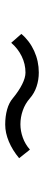

<svg xmlns="http://www.w3.org/2000/svg" viewBox="260 -667 167 727"><g transform="rotate(-90 343.5 -303.5)"><path d="M140.5 -273.7 108 -314.5Q138.1 -339.7 171.1 -353.5Q204.1 -367.3 235.3 -367.3Q266.5 -367.3 292.3 -360.1Q318.1 -352.9 334.9 -338.5Q362.5 -315.7 387.8 -303.1Q413 -290.5 432.2 -290.5Q464.6 -290.5 494 -304.9Q523.4 -319.3 545 -344.5L578.6 -306.1Q552.2 -274.9 513.8 -257.5Q475.4 -240.1 432.2 -240.1Q404.6 -240.1 379.4 -248.5Q354.1 -256.9 334.9 -273.7Q314.5 -291.7 288.7 -300.7Q262.9 -309.7 236.5 -309.7Q211.3 -309.7 186.1 -300.7Q160.9 -291.7 140.5 -273.7Z"/></g></svg>

Font: Lohit Gujarati
Style: Regular
Weight: 400
Version: 2.92.4